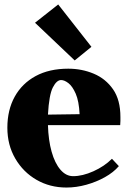

<svg xmlns="http://www.w3.org/2000/svg" viewBox="-20 -823 583 861"><path d="M278 18Q204 18 144 -16.5Q84 -51 48.5 -112Q13 -173 13 -250Q13 -330 46 -389.5Q79 -449 140 -482Q201 -515 286 -515Q347 -515 400.5 -492.5Q454 -470 487 -422.5Q520 -375 520 -298Q520 -291 520 -280.5Q520 -270 519 -262H195Q197 -194 211.5 -142.5Q226 -91 251 -62Q276 -33 308 -33Q350 -33 399 -55Q448 -77 482 -111L513 -78Q489 -50 450.5 -28.5Q412 -7 367 5.5Q322 18 278 18ZM254 -464Q234 -464 217 -431Q200 -398 195 -309L337 -311Q334 -370 319.5 -403Q305 -436 287 -450Q269 -464 254 -464ZM315 -552 137 -721 241 -803 390 -613Z"/></svg>

Font: Wittgenstein Black
Style: Regular
Weight: 900
Designer: Jörg Drees
Foundry: Jörg Drees
Version: Version 1.303; ttfautohint (v1.8.4.7-5d5b)